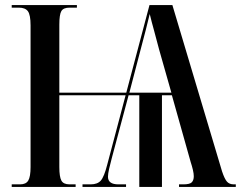

<svg xmlns="http://www.w3.org/2000/svg" viewBox="-20 -734 946 754"><path d="M26 0H277V-10H253Q229 -10 221 -25Q213 -40 213 -78V-360H478L480 -370H213V-637Q213 -677 221 -690.5Q229 -704 253 -704H282V-714H26V-704H54Q79 -704 89.5 -690Q100 -676 100 -634V-78Q100 -40 91 -25Q82 -10 59 -10H26ZM304 0H475V-10H445Q404 -10 404 -40Q404 -51 408.5 -71Q413 -91 419 -113L485 -360H527V0H616V-360H655L729 -97Q734 -82 737.5 -67Q741 -52 741 -42Q741 -26 733 -18Q725 -10 700 -10H683V0H906V-10H898Q881 -10 871.5 -20.5Q862 -31 852 -61L657 -714H567L401 -87Q389 -40 376 -25Q363 -10 336 -10H304ZM488 -370 534 -546Q544 -583 552 -614.5Q560 -646 568 -679Q576 -646 585 -614Q594 -582 605 -539L653 -370Z"/></svg>

Font: Noto Serif Display Condensed Semi
Style: Regular
Weight: 600
Width: 3
Designer: Monotype Design Team
Foundry: Monotype Imaging Inc.
Version: Version 1.900